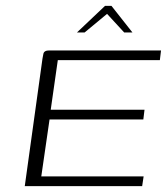

<svg xmlns="http://www.w3.org/2000/svg" viewBox="-20 -631 570 651"><path d="M64 0 124 -432Q126 -442 127 -448Q128 -454 133 -457Q138 -460 147 -460H526L522 -427H176L152 -259H470L466 -226H148L120 -33H467L462 0ZM241 -521 336 -611H358L429 -521H401L343 -584L267 -521Z"/></svg>

Font: Genos Light
Style: Italic
Weight: 300
Italic angle: -8°
Designer: Robert E. Leuschke
Foundry: Robert E. Leuschke
Version: Version 1.010